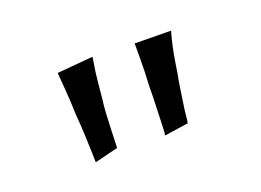

<svg xmlns="http://www.w3.org/2000/svg" viewBox="-48 -803 555 408"><g transform="rotate(-20 229.5 -598.5)"><path d="M270 -495Q271 -498 271.5 -515.5Q272 -533 273 -557Q274 -581 274 -604Q276 -637 276 -667Q276 -697 276 -701L358 -700Q357 -697 353.5 -683.5Q350 -670 346.5 -651Q343 -632 340 -611Q337 -597 334.5 -579.5Q332 -562 329.5 -546Q327 -530 326 -518.5Q325 -507 324 -503ZM112 -492Q112 -496 111.5 -513Q111 -530 110 -554Q109 -578 107 -601Q106 -635 103.5 -664Q101 -693 101 -698L182 -705Q182 -702 179.5 -688Q177 -674 175 -654.5Q173 -635 171 -613Q169 -599 168 -581.5Q167 -564 166.5 -547.5Q166 -531 165.5 -519.5Q165 -508 165 -505Z"/></g></svg>

Font: Truculenta Light
Style: Regular
Weight: 300
Version: Version 1.002